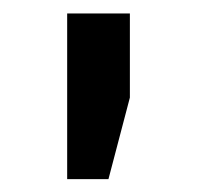

<svg xmlns="http://www.w3.org/2000/svg" viewBox="-20 -706 306 293"><path d="M178.2 -685.5V-557.1L145.5 -432.6H82.5V-685.5Z"/></svg>

Font: Yantramanav Black
Style: Regular
Weight: 900
Version: Version 1.001;PS 1.0;hotconv 1.0.72;makeotf.lib2.5.5900; ttf